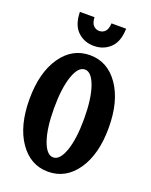

<svg xmlns="http://www.w3.org/2000/svg" viewBox="-166 -987 851 1084"><g transform="rotate(20 260.0 -445.0)"><path d="M121.1 -899.9H209Q210.4 -865.7 224.9 -850.8Q239.3 -835.9 259.8 -835.9Q280.8 -835.9 295.2 -850.8Q309.6 -865.7 311 -899.9H398.9Q397.5 -821.8 357.7 -783.9Q317.9 -746.1 259.8 -746.1Q201.7 -746.1 162.1 -783.9Q122.6 -821.8 121.1 -899.9ZM432.1 -85.4Q366.2 9.8 259.8 9.8Q153.3 9.8 87.6 -85.4Q22 -180.7 22 -339.8Q22 -499 87.6 -594.5Q153.3 -689.9 259.8 -689.9Q366.2 -689.9 432.1 -594.5Q498 -499 498 -339.8Q498 -180.7 432.1 -85.4ZM350.1 -339.8Q350.1 -460 325 -532Q299.8 -604 259.8 -604Q219.7 -604 194.8 -532Q169.9 -460 169.9 -339.8Q169.9 -219.7 194.8 -147.9Q219.7 -76.2 259.8 -76.2Q299.8 -76.2 325 -148.2Q350.1 -220.2 350.1 -339.8Z"/></g></svg>

Font: Margherita Black
Style: Regular
Weight: 900
Designer: James Puckett
Foundry: Dunwich Type Founders
Version: Version 1.008;hotconv 1.0.109;makeotfexe 2.5.65596